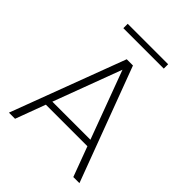

<svg xmlns="http://www.w3.org/2000/svg" viewBox="-231 -960 1088 1088"><g transform="rotate(45 313.5 -416.0)"><path d="M480 -180H147L80 0H31L289 -686H339L596 0H547ZM466 -218 314 -627 161 -218ZM475 -832V-797H151V-832Z"/></g></svg>

Font: Fz Poppins ExtLt
Style: Regular
Weight: 200
Designer: Ninad Kale (Devanagari), Jonny Pinhorn (Latin)
Foundry: Indian Type Foundry
Version: Vit hóa bi Vntype.Com & FontZin.Com